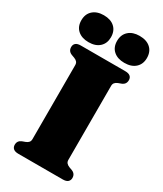

<svg xmlns="http://www.w3.org/2000/svg" viewBox="-224 -994 911 1075"><g transform="rotate(30 231.0 -456.0)"><path d="M347 -111Q347 -98.5 353.5 -90.8Q360 -83 372.5 -78L391.5 -71Q417.5 -61 417.5 -34Q417.5 -18.5 407 -9.2Q396.5 0 374.5 0H87.5Q65.5 0 55 -9.2Q44.5 -18.5 44.5 -34Q44.5 -61 70.5 -71L89.5 -78Q102.5 -83 108.8 -90.8Q115 -98.5 115 -111V-589Q115 -601.5 108.8 -609.2Q102.5 -617 89.5 -622L70.5 -629Q44.5 -639 44.5 -666Q44.5 -682 55 -691Q65.5 -700 87.5 -700H374.5Q396.5 -700 407 -691Q417.5 -682 417.5 -666Q417.5 -639 391.5 -629L372.5 -622Q360 -617 353.5 -609.2Q347 -601.5 347 -589ZM115 -737.5Q71 -737.5 45 -760.5Q19 -783.5 19 -824Q19 -865 45 -888.2Q71 -911.5 115 -911.5Q159.5 -911.5 185 -888.2Q210.5 -865 210.5 -824Q210.5 -784.5 185 -761Q159.5 -737.5 115 -737.5ZM346 -737.5Q302 -737.5 276 -760.5Q250 -783.5 250 -824Q250 -864.5 276 -888Q302 -911.5 346 -911.5Q391.5 -911.5 417.2 -888.2Q443 -865 443 -824Q443 -784.5 417.2 -761Q391.5 -737.5 346 -737.5Z"/></g></svg>

Font: Fraunces
Style: Regular
Weight: 900
Version: Version 1.000;[b76b70a41]